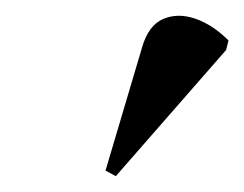

<svg xmlns="http://www.w3.org/2000/svg" viewBox="-20 -826 308 242"><path d="M126 -604 113 -611 159 -766Q167 -794 185.5 -802Q204 -810 226 -802.5Q248 -795 268 -775L265 -763Z"/></svg>

Font: Noto Serif Display Condensed SemiBold
Style: Italic
Weight: 600
Width: 3
Italic angle: -12°
Designer: Monotype Design Team
Foundry: Monotype Imaging Inc.
Version: Version 2.009